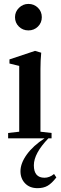

<svg xmlns="http://www.w3.org/2000/svg" viewBox="-20 -706 309 980"><path d="M56.6 -618.2Q56.6 -646 76.9 -666Q97.2 -686 125 -686Q153.8 -686 173.6 -666.5Q193.4 -647 193.4 -618.2Q193.4 -589.8 173.6 -570.3Q153.8 -550.8 125 -550.8Q96.2 -550.8 76.4 -570.3Q56.6 -589.8 56.6 -618.2ZM21.5 0V-27.3L78.1 -33.7V-369.6L28.3 -381.8V-402.8L158.7 -446.3L190.4 -437Q186.5 -397.9 186.5 -354.5V-33.7L243.2 -27.3V0H227.1Q152.8 77.1 152.8 137.7Q152.8 201.2 207 201.2Q232.9 201.2 255.9 182.1L267.6 199.7Q244.1 230 223.1 242.2Q202.1 254.4 171.4 254.4Q131.8 254.4 108.2 230Q84.5 205.6 84.5 168Q84.5 127.4 116.9 82.5Q149.4 37.6 207.5 0Z"/></svg>

Font: Elstob SemiBold
Style: Regular
Weight: 600
Designer: Peter S. Baker
Version: Version 1.015